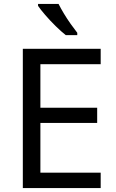

<svg xmlns="http://www.w3.org/2000/svg" viewBox="-20 -964 596 984"><path d="M496 0H97V-714H496V-635H187V-412H478V-334H187V-79H496ZM280 -944Q291 -922 307.5 -894.5Q324 -867 342.5 -841Q361 -815 376 -796V-784H317Q294 -802 265 -830.5Q236 -859 211.5 -887.5Q187 -916 175 -934V-944Z"/></svg>

Font: Noto Sans Nushu
Style: Regular
Weight: 400
Designer: Lisa Huang
Foundry: Lisa Huang
Version: Version 1.003; ttfautohint (v1.8.4.7-5d5b)